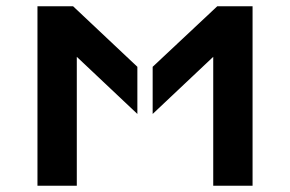

<svg xmlns="http://www.w3.org/2000/svg" viewBox="-20 -595 929 615"><path d="M100 -575H214L420 -381V-230L226 -413V0H100V-575ZM789 -575H676L469 -381V-230L663 -413V0H789V-575Z"/></svg>

Font: Wallpoet
Style: Regular
Weight: 400
Designer: Lars Berggren
Foundry: Lars Berggren
Version: Version 1.000